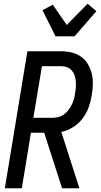

<svg xmlns="http://www.w3.org/2000/svg" viewBox="-20 -1010 540 1030"><path d="M313 0 217 -298H146L97 0H6L127 -735H308Q338 -735 366 -728Q394 -721 416 -705Q438 -689 452 -665Q466 -641 472.5 -613.5Q479 -586 478 -556.5Q477 -527 472 -498Q467 -466 455.5 -434Q444 -402 423 -374.5Q402 -347 372 -328Q342 -309 309 -302L406 0ZM260 -378Q276 -378 292.5 -382Q309 -386 323 -396Q337 -406 347 -419.5Q357 -433 365 -448.5Q373 -464 377 -479.5Q381 -495 383 -511Q386 -527 387 -543.5Q388 -560 386.5 -576Q385 -592 380 -606.5Q375 -621 364.5 -632.5Q354 -644 339.5 -649.5Q325 -655 309 -655H205L159 -378ZM278 -815 208 -955 263 -985 338 -876 450 -990 497 -950 380 -815Z"/></svg>

Font: Iosevka Medium Oblique
Style: Regular
Weight: 500
Italic angle: -9°
Monospace: yes
Designer: Belleve Invis
Foundry: Belleve Invis
Version: Version 32.5.0; ttfautohint (v1.8.4)